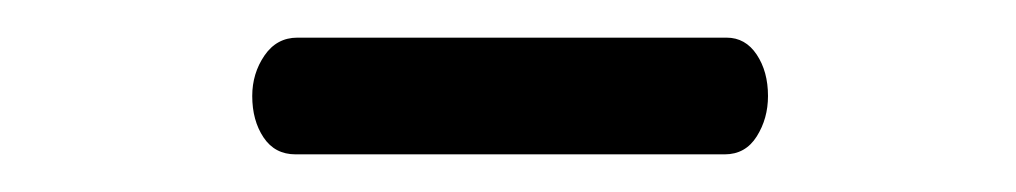

<svg xmlns="http://www.w3.org/2000/svg" viewBox="-20 -684 540 102"><path d="M114 -633Q114 -645 120.5 -654.5Q127 -664 138 -664H366Q376 -664 382 -655Q388 -646 388 -633Q388 -621 382 -611.5Q376 -602 365 -602H137Q126 -602 120 -611Q114 -620 114 -633Z"/></svg>

Font: Iansui 0.93
Style: Regular
Weight: 400
Designer: But Ko / Fontworks Inc.
Foundry: zi-hi.com / Fontworks Inc.
Version: Version 0.931